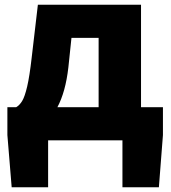

<svg xmlns="http://www.w3.org/2000/svg" viewBox="-20 -589 716 806"><path d="M182 0V197H29L11 -22V-139H48Q62 -147 73 -165Q84 -183 94 -225.5Q104 -268 113 -347L139 -569H572V-139H664V-22L647 197H494V0ZM221 -139H394V-430H280L267 -306Q261 -254 249.5 -212.5Q238 -171 221 -139Z"/></svg>

Font: Source Han Sans TC Heavy
Style: Regular
Weight: 900
Designer: Ryoko NISHIZUKA Ë•øÂ°öÊ∂ºÂ≠ê (kana, bopomofo & ideographs); Paul D. Hunt (Latin, Greek & Cyrillic); Sandoll Communicatio
Foundry: Adobe
Version: Version 2.004;hotconv 1.0.118;makeotfexe 2.5.65603